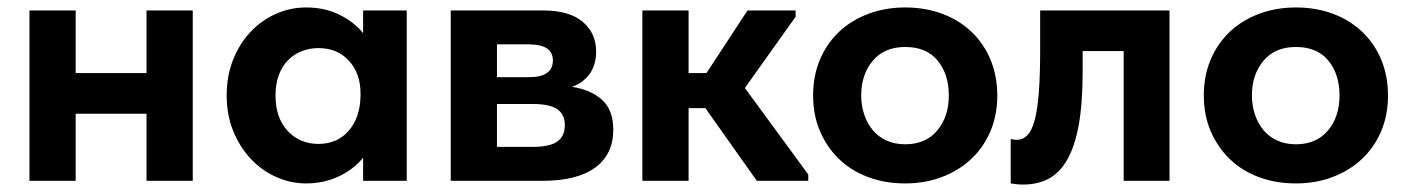

<svg xmlns="http://www.w3.org/2000/svg" viewBox="-20 -485 3774 515"><path d="M373 -180H183V0H59V-457H183V-289H373V-457H497V0H373Z M801 7Q760 7 721.5 -10Q683 -27 653.5 -58Q624 -89 606 -132.5Q588 -176 588 -229Q588 -282 605.5 -325.5Q623 -369 652.5 -400Q682 -431 720.5 -448Q759 -465 801 -465Q852 -465 891.5 -445Q931 -425 954 -396V-457H1071V0H954V-62Q929 -31 889 -12Q849 7 801 7ZM834 -99Q885 -99 915.5 -134.5Q946 -170 947 -227V-235Q947 -288 916 -322Q885 -356 834 -356Q811 -356 790 -348Q769 -340 753 -324Q737 -308 728 -284Q719 -260 719 -229Q719 -169 751.5 -134Q784 -99 834 -99Z M1189 -457H1436Q1507 -457 1543 -426.5Q1579 -396 1579 -347Q1579 -310 1561 -286Q1543 -262 1514 -252Q1563 -245 1594 -218Q1625 -191 1625 -137Q1625 -71 1576.5 -35.5Q1528 0 1435 0H1189ZM1313 -206V-91H1408Q1455 -91 1475 -105.5Q1495 -120 1495 -149Q1495 -179 1474 -192.5Q1453 -206 1411 -206ZM1313 -366V-278H1399Q1463 -278 1463 -323Q1463 -366 1398 -366Z M1703 -457H1827V-289H1875L1985 -457H2114V-440L1978 -249L2148 -17V0H2010L1872 -195H1827V0H1703Z M2408 7Q2354 7 2308.5 -10Q2263 -27 2230.5 -58.5Q2198 -90 2179.5 -133Q2161 -176 2161 -229Q2161 -282 2179.5 -325.5Q2198 -369 2231 -400Q2264 -431 2309.5 -448Q2355 -465 2408 -465Q2462 -465 2507.5 -448Q2553 -431 2586 -399.5Q2619 -368 2637 -324.5Q2655 -281 2655 -229Q2655 -175 2636 -131.5Q2617 -88 2584 -57.5Q2551 -27 2506 -10Q2461 7 2408 7ZM2408 -98Q2463 -98 2494 -135Q2525 -172 2525 -229Q2525 -286 2495 -322.5Q2465 -359 2408 -359Q2352 -359 2321 -322Q2290 -285 2290 -229Q2290 -202 2298 -178Q2306 -154 2321 -136Q2336 -118 2358 -108Q2380 -98 2408 -98Z M2725 10Q2714 10 2705.5 9Q2697 8 2691 7V-112Q2701 -110 2707 -110Q2724 -110 2736 -122.5Q2748 -135 2755.5 -163.5Q2763 -192 2766.5 -238Q2770 -284 2770 -350V-457H3117V0H2994V-348H2884V-294Q2884 -208 2873.5 -150Q2863 -92 2842.5 -56.5Q2822 -21 2792.5 -5.5Q2763 10 2725 10Z M3456 7Q3402 7 3356.5 -10Q3311 -27 3278.5 -58.5Q3246 -90 3227.5 -133Q3209 -176 3209 -229Q3209 -282 3227.5 -325.5Q3246 -369 3279 -400Q3312 -431 3357.5 -448Q3403 -465 3456 -465Q3510 -465 3555.5 -448Q3601 -431 3634 -399.5Q3667 -368 3685 -324.5Q3703 -281 3703 -229Q3703 -175 3684 -131.5Q3665 -88 3632 -57.5Q3599 -27 3554 -10Q3509 7 3456 7ZM3456 -98Q3511 -98 3542 -135Q3573 -172 3573 -229Q3573 -286 3543 -322.5Q3513 -359 3456 -359Q3400 -359 3369 -322Q3338 -285 3338 -229Q3338 -202 3346 -178Q3354 -154 3369 -136Q3384 -118 3406 -108Q3428 -98 3456 -98Z"/></svg>

Font: Tilda Sans Bold
Style: Regular
Weight: 700
Designer: ParaType Ltd
Foundry: ParaType Ltd
Version: Version 1.009